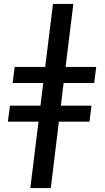

<svg xmlns="http://www.w3.org/2000/svg" viewBox="-20 -760 535 975"><path d="M54.5 -420H209.5L249 -740H352.5L313 -420H468.5L458.5 -338.5H303L289 -223.5H444.5L434.5 -142H279L238 195H134L175.5 -142H20L30.5 -223.5H185.5L199.5 -338.5H44Z"/></svg>

Font: Lato Semibold
Style: Italic
Weight: 600
Italic angle: -7°
Designer: Lukasz Dziedzic
Foundry: tyPoland Lukasz Dziedzic
Version: Version 2.006; 2014-01-15